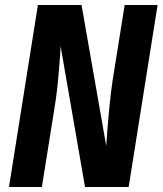

<svg xmlns="http://www.w3.org/2000/svg" viewBox="-20 -750 652 770"><path d="M480 -730H612L496 0H321L223 -565Q223 -549 216 -464Q209 -379 199 -320L148 0H16L132 -730H307L406 -165Q418 -340 432 -430Z"/></svg>

Font: JetBrains Mono Extra Bold
Style: Italic
Weight: 800
Italic angle: -9°
Monospace: yes
Designer: Philipp Nurullin, Konstantin Bulenkov
Foundry: JetBrains
Version: 2.002